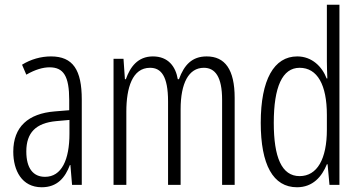

<svg xmlns="http://www.w3.org/2000/svg" viewBox="-20 -780 1519 810"><path d="M195 -542C153 -542 110 -530 73 -507L91 -465C129 -487 162 -496 189 -496C248 -496 272 -459 272 -358V-315L211 -310C99 -301 36 -245 36 -140C36 -61 72 10 156 10C222 10 255 -31 275 -84H277L284 0H325V-360C325 -485 288 -542 195 -542ZM217 -269 273 -274V-216C273 -106 240 -34 170 -34C120 -34 91 -70 91 -141C91 -220 131 -261 217 -269Z M852 -542C790 -542 757 -506 735 -446H730C721 -499 690 -542 625 -542C561 -542 529 -497 511 -446H507L501 -532H459V0H513V-309C513 -409 538 -494 613 -494C659 -494 689 -460 689 -352V0H742V-319C742 -429 776 -494 840 -494C887 -494 917 -457 917 -359V0H970V-367C970 -487 929 -542 852 -542Z M1233 10C1300 10 1338 -35 1359 -87H1362L1370 0H1412V-760H1359V-520C1359 -498 1360 -476 1361 -449H1358C1339 -499 1296 -542 1234 -542C1136 -542 1080 -444 1080 -262C1080 -85 1132 10 1233 10ZM1244 -37C1168 -37 1135 -117 1135 -262C1135 -413 1171 -494 1244 -494C1319 -494 1359 -422 1359 -295V-233C1359 -109 1318 -37 1244 -37Z"/></svg>

Font: Noto Sans Gujarati UI ExtraCondensed Light
Style: Regular
Weight: 300
Width: 2
Designer: Jelle Bosma - Monotype Design Team, Universal Thirst
Foundry: Monotype Imaging Inc.
Version: Version 2.106